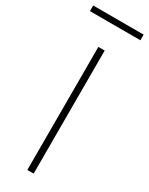

<svg xmlns="http://www.w3.org/2000/svg" viewBox="-256 -905 735 946"><g transform="rotate(30 111.5 -432.0)"><path d="M92 0V-700H128V0ZM-32 -832V-864H255V-832Z"/></g></svg>

Font: Titillium Web
Style: Thin
Weight: 200
Version: Version 1.001;PS 57.000;hotconv 1.0.70;makeotf.lib2.5.55311